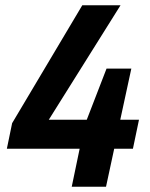

<svg xmlns="http://www.w3.org/2000/svg" viewBox="-20 -708 569 728"><path d="M252 0 282 -144H6L26 -241L292 -688H437L165 -254H309L384 -448H478L436 -254H507L484 -144H413L382 0Z"/></svg>

Font: Saira SemiCondensed SemiBold
Style: Italic
Weight: 600
Width: 4
Italic angle: -12°
Designer: Hector Gatti with collaboration of the Omnibus-Type team
Foundry: Omnibus-Type
Version: Version 1.101